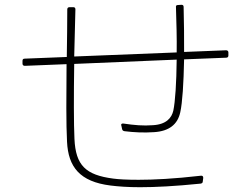

<svg xmlns="http://www.w3.org/2000/svg" viewBox="-20 -793 1040 802"><path d="M84 -518 258 -525C257 -397 256 -271 260 -201C265 -96 313 -34 442 -18C474 -14 514 -11 565 -11C629 -11 710 -15 818 -26C824 -27 827 -30 827 -35L829 -50C829 -57 825 -60 819 -59C706 -46 621 -42 559 -42C509 -42 475 -44 453 -47C338 -62 296 -102 291 -213C288 -274 288 -395 290 -526L718 -544C717 -447 712 -369 704 -331C697 -300 674 -273 618 -270C579 -267 542 -270 495 -277C494 -277 494 -277 493 -277C489 -277 486 -275 486 -271C486 -270 487 -269 487 -268L490 -254C491 -249 494 -246 500 -245C540 -240 581 -238 624 -241C686 -245 722 -273 733 -324C742 -365 747 -444 749 -545L925 -552C931 -552 934 -556 934 -561V-574C934 -580 930 -583 924 -583L749 -576C749 -633 749 -697 747 -764C747 -770 744 -773 738 -773L723 -772C717 -772 714 -769 715 -763C717 -697 719 -633 718 -574L290 -557C292 -623 293 -691 295 -754C295 -760 292 -763 286 -763H270C265 -763 261 -760 261 -754C261 -694 260 -625 259 -555L83 -548C77 -548 74 -545 74 -539V-527C74 -521 78 -518 84 -518Z"/></svg>

Font: LINE Seed JP_OTF Thin
Style: Regular
Weight: 250
Designer: LY Corporation & Fontrix & Fontworks
Version: Version 1.007